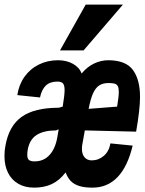

<svg xmlns="http://www.w3.org/2000/svg" viewBox="-28 -832 648 859"><path d="M-8 -133.5Q-8 -158 -4 -178.5Q11.5 -268.5 68.8 -309.2Q126 -350 235 -350L252.5 -355Q261 -406 261 -429Q261 -450.5 253.8 -458.8Q246.5 -467 229 -467Q195.5 -467 177 -449.2Q158.5 -431.5 151 -396L49.5 -406.5Q56.5 -453.5 81.8 -488.8Q107 -524 145.8 -543.2Q184.5 -562.5 231.5 -562.5Q270.5 -562.5 299.2 -546Q328 -529.5 337 -503Q363 -534 393.8 -548.2Q424.5 -562.5 456 -562.5Q534.5 -562.5 566.5 -519.2Q598.5 -476 598.5 -398.5Q598.5 -342.5 581 -243L351.5 -248.5L340.5 -187Q338.5 -177 338.5 -166.5Q338.5 -141.5 350.5 -128Q362.5 -114.5 382 -114.5Q413 -114.5 436.5 -134.8Q460 -155 466 -190.5L565.5 -180.5Q543 -86.5 497.8 -39.5Q452.5 7.5 386 7.5Q349 7.5 325.5 -0.2Q302 -8 288.2 -22.5Q274.5 -37 265.5 -60.5Q238 -24.5 203.8 -8.5Q169.5 7.5 125 7.5Q83.5 7.5 53.5 -10Q23.5 -27.5 7.8 -59.2Q-8 -91 -8 -133.5ZM228 -215.5 234.5 -253.5 222.5 -248.5Q168.5 -248.5 136.5 -228.5Q104.5 -208.5 96 -162Q94 -150 94 -139Q94 -122.5 101.5 -116.2Q109 -110 127 -110Q167 -110 193 -138Q219 -166 228 -215.5ZM503.5 -421.5Q503.5 -438 499 -446.5Q494.5 -455 484.8 -457.8Q475 -460.5 457.5 -460.5Q432 -460.5 415.5 -449.5Q399 -438.5 388 -413.8Q377 -389 368.5 -345L496 -355Q503.5 -399.5 503.5 -421.5ZM240.5 -606.5 355.5 -811.5H522L346 -606.5Z"/></svg>

Font: JuliaMono ExtraBoldItalic
Style: Regular
Weight: 800
Italic angle: -9°
Monospace: yes
Designer: cormullion
Foundry: corm
Version: Version 0.049; ttfautohint (v1.8.4)